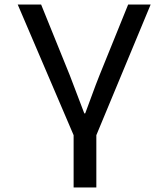

<svg xmlns="http://www.w3.org/2000/svg" viewBox="-20 -587 740 845"><path d="M304 8V238H404V8L643 -567H544L418 -256C395 -199 375 -140 355 -88H351L287 -256L161 -567H58Z"/></svg>

Font: Kawkab Mono Light
Style: Bold
Weight: 400
Monospace: yes
Designer: Abdullah Arif
Foundry: Abdullah Arif
Version: Version 1.000;PS 000.500;hotconv 1.0.88;makeotf.lib2.5.64775